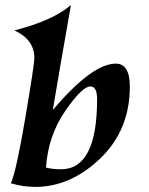

<svg xmlns="http://www.w3.org/2000/svg" viewBox="-20 -731 585 756"><path d="M220.2 -64.5Q362.3 -64.5 362.3 -340.3Q362.3 -390.6 335.9 -390.6Q303.2 -390.6 236.3 -293.2Q169.4 -195.8 161.1 -71.3Q185.5 -64.5 220.2 -64.5ZM118.7 4.9Q70.8 4.9 22.9 -9.3Q44.4 -58.6 79.8 -267.6Q115.2 -476.6 115.2 -502.9Q115.2 -575.2 36.6 -611.3Q185.5 -648.9 259.3 -710.9Q216.8 -471.2 188 -297.9Q342.8 -480.5 436 -480.5Q491.2 -480.5 491.2 -389.6Q491.2 -218.8 374.5 -106.9Q257.8 4.9 118.7 4.9Z"/></svg>

Font: Kelvinch
Style: Bold Italic
Weight: 700
Italic angle: -10°
Designer: Paul James Miller
Foundry: High-Logic / Made with FontCreator
Version: Version 3.30 September 23, 2016